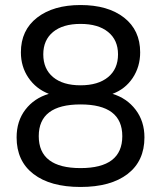

<svg xmlns="http://www.w3.org/2000/svg" viewBox="-20 -734 640 763"><path d="M300 9Q180 9 113 -42.5Q46 -94 46 -188Q46 -253 81 -298.5Q116 -344 174 -361Q123 -381 93 -425Q63 -469 63 -526Q63 -614 127.5 -664Q192 -714 300 -714Q409 -714 473 -664Q537 -614 537 -526Q537 -469 507.5 -424.5Q478 -380 427 -361Q484 -344 519 -298Q554 -252 554 -188Q554 -94 487 -42.5Q420 9 300 9ZM300 -395Q370 -395 409.5 -427.5Q449 -460 449 -518Q449 -575 409.5 -607Q370 -639 300 -639Q230 -639 191 -607Q152 -575 152 -518Q152 -460 191 -427.5Q230 -395 300 -395ZM300 -66Q466 -66 466 -193Q466 -319 300 -319Q134 -319 134 -193Q134 -66 300 -66Z"/></svg>

Font: Nunito Sans Medium
Style: Regular
Weight: 500
Designer: Vernon Adams
Foundry: Vernon Adams
Version: Version 3.101; ttfautohint (v1.8.4.7-5d5b);gftools[0.9.27]